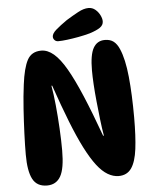

<svg xmlns="http://www.w3.org/2000/svg" viewBox="-61 -965 813 1022"><g transform="rotate(-5 346.0 -454.0)"><path d="M180 -711Q214 -711 246.5 -683.5Q279 -656 312.5 -598Q346 -540 384.5 -449Q423 -358 469 -231H473Q466 -271 460.5 -319Q455 -367 450 -416Q445 -465 442.5 -508Q440 -551 440 -582Q440 -666 460.5 -702Q481 -738 522 -738Q551 -738 569 -724Q587 -710 599 -682Q623 -627 632.5 -531.5Q642 -436 642 -313Q642 -213 633.5 -145.5Q625 -78 601.5 -44Q578 -10 533 -10Q504 -10 475 -27Q446 -44 417.5 -81Q389 -118 358.5 -177.5Q328 -237 294.5 -322Q261 -407 222 -520H218Q226 -476 232 -415Q238 -354 241.5 -289.5Q245 -225 245 -172Q245 -75 221.5 -34Q198 7 149 7Q95 7 72.5 -35.5Q50 -78 50 -167Q50 -216 52.5 -279.5Q55 -343 59.5 -410.5Q64 -478 72 -539Q83 -627 105.5 -669Q128 -711 180 -711ZM248 -779Q248 -796 271 -816Q294 -836 330 -861Q364 -882 394.5 -898.5Q425 -915 450 -915Q471 -915 486.5 -902Q502 -889 511 -871Q520 -853 520 -838Q520 -818 501.5 -805Q483 -792 445 -780Q416 -772 383.5 -766Q351 -760 322.5 -756.5Q294 -753 275 -753Q263 -753 255.5 -761Q248 -769 248 -779Z"/></g></svg>

Font: DynaPuff Medium
Style: Regular
Weight: 500
Version: Version 2.000